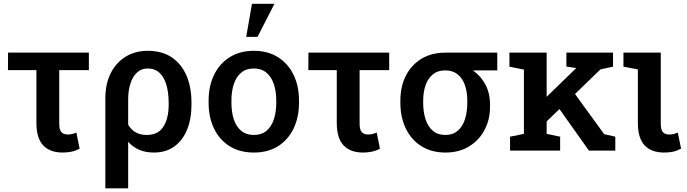

<svg xmlns="http://www.w3.org/2000/svg" viewBox="-20 -812 3706 1035"><path d="M317.9 10.3Q249 10.3 212.6 -28.6Q176.3 -67.4 176.3 -149.4V-434.1H22.9L23.4 -528.3H459V-434.1H299.3V-146Q299.3 -112.3 311.3 -99.6Q323.2 -86.9 346.2 -86.9Q354 -86.9 361.6 -88.1Q369.1 -89.4 376.7 -91.8Q384.3 -94.2 391.6 -97.2L409.2 -10.7Q387.7 1 365.5 5.6Q343.3 10.3 317.9 10.3Z M547.9 203.1V-281.7Q547.9 -359.9 576.9 -417.5Q606 -475.1 657.7 -506.6Q709.5 -538.1 776.9 -538.1Q853 -538.1 905.3 -503.2Q957.5 -468.3 984.9 -405.3Q1012.2 -342.3 1012.2 -257.3V-247.1Q1012.2 -169.9 988 -111.8Q963.9 -53.7 918.7 -21.7Q873.5 10.3 810.1 10.3Q764.6 10.3 730.2 -4.6Q695.8 -19.5 670.9 -47.9V203.1ZM771 -84.5Q832.5 -84.5 860.8 -129.2Q889.2 -173.8 889.2 -247.1V-257.3Q889.2 -313 877 -354.7Q864.7 -396.5 839.6 -419.7Q814.5 -442.9 775.9 -442.9Q741.2 -442.9 717.8 -420.4Q694.3 -397.9 682.6 -360.1Q670.9 -322.3 670.9 -276.4V-140.1Q686 -113.3 710.9 -98.9Q735.8 -84.5 771 -84.5Z M1348.6 10.3Q1272.5 10.3 1217.8 -23.9Q1163.1 -58.1 1133.8 -118.9Q1104.5 -179.7 1104.5 -258.8V-269Q1104.5 -347.7 1133.8 -408.2Q1163.1 -468.8 1217.8 -503.4Q1272.5 -538.1 1347.7 -538.1Q1423.8 -538.1 1478.5 -503.7Q1533.2 -469.2 1562.5 -408.7Q1591.8 -348.1 1591.8 -269V-258.8Q1591.8 -179.7 1562.5 -118.9Q1533.2 -58.1 1478.8 -23.9Q1424.3 10.3 1348.6 10.3ZM1348.6 -84.5Q1389.6 -84.5 1416.3 -106.7Q1442.9 -128.9 1456.1 -168.2Q1469.2 -207.5 1469.2 -258.8V-269Q1469.2 -319.8 1456.1 -358.9Q1442.9 -397.9 1416 -420.4Q1389.2 -442.9 1347.7 -442.9Q1307.1 -442.9 1280.3 -420.4Q1253.4 -397.9 1240.5 -358.9Q1227.5 -319.8 1227.5 -269V-258.8Q1227.5 -207.5 1240.5 -168.2Q1253.4 -128.9 1280.5 -106.7Q1307.6 -84.5 1348.6 -84.5ZM1307.1 -613.3 1338.4 -791.5H1459.5L1368.2 -613.3Z M1937 10.3Q1868.2 10.3 1831.8 -28.6Q1795.4 -67.4 1795.4 -149.4V-434.1H1642.1L1642.6 -528.3H2078.1V-434.1H1918.5V-146Q1918.5 -112.3 1930.4 -99.6Q1942.4 -86.9 1965.3 -86.9Q1973.1 -86.9 1980.7 -88.1Q1988.3 -89.4 1995.8 -91.8Q2003.4 -94.2 2010.7 -97.2L2028.3 -10.7Q2006.8 1 1984.6 5.6Q1962.4 10.3 1937 10.3Z M2381.8 10.3Q2306.2 10.3 2251.7 -23.9Q2197.3 -58.1 2167.7 -118.9Q2138.2 -179.7 2138.2 -258.8V-269Q2138.2 -345.2 2167.7 -403.6Q2197.3 -461.9 2251.7 -495.1Q2306.2 -528.3 2381.8 -528.3H2660.6V-432.6H2529.3Q2571.8 -402.8 2596.7 -356.2Q2621.6 -309.6 2621.6 -246.1V-235.8Q2621.6 -168 2592.3 -112.1Q2563 -56.2 2509 -22.9Q2455.1 10.3 2381.8 10.3ZM2380.9 -84.5Q2420.9 -84.5 2447 -106.7Q2473.1 -128.9 2486.1 -168Q2499 -207 2499 -258.8V-269Q2499 -316.4 2486.1 -353.3Q2473.1 -390.1 2446.8 -411.4Q2420.4 -432.6 2379.9 -432.6Q2339.8 -432.6 2313.7 -411.4Q2287.6 -390.1 2274.4 -353.3Q2261.2 -316.4 2261.2 -269V-258.8Q2261.2 -207 2274.4 -167.7Q2287.6 -128.4 2314 -106.4Q2340.3 -84.5 2380.9 -84.5Z M2916 -147 2863.8 -229 3084 -442.9 3085.9 -445.3 3033.2 -453.1V-528.3H3284.7V-452.6L3216.8 -438ZM2729.5 0V-75.2L2804.2 -90.3V-437L2726.1 -452.6V-528.3H2926.8V-90.3L2999.5 -75.2V0ZM3154.8 0 2979.5 -247.1 3055.2 -338.9 3236.8 -88.9 3296.9 -75.2V0Z M3560.1 10.3Q3491.2 10.3 3454.8 -28.6Q3418.5 -67.4 3418.5 -149.4V-438L3340.8 -452.6V-528.3H3542V-146Q3542 -112.3 3553.5 -99.6Q3564.9 -86.9 3587.4 -86.9Q3601.1 -86.9 3610.6 -89.4Q3620.1 -91.8 3633.8 -97.2L3651.4 -10.7Q3628.4 1.5 3607.7 5.9Q3586.9 10.3 3560.1 10.3Z"/></svg>

Font: Roboto Slab LO Medium
Style: Regular
Weight: 500
Designer: Google
Version: Version 2.000